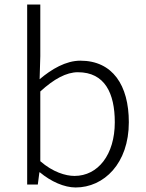

<svg xmlns="http://www.w3.org/2000/svg" viewBox="-20 -815 643 848"><path d="M314 13C439 13 549 -93 549 -275C549 -439 477 -547 335 -547C271 -547 208 -510 155 -465L158 -567V-795H100V0H147L154 -54H156C205 -13 264 13 314 13ZM309 -38C270 -38 213 -55 158 -103V-411C218 -466 273 -496 324 -496C443 -496 487 -403 487 -275C487 -132 413 -38 309 -38Z"/></svg>

Font: Source Han Sans SC Light
Style: Regular
Weight: 300
Designer: Ryoko NISHIZUKA (kana & ideographs); Paul D. Hunt (Latin, Greek & Cyrillic); Wenlong ZHANG (bopomofo); Sandoll Communica
Foundry: Adobe Systems Incorporated
Version: Version 1.004;PS 1.004;hotconv 1.0.82;makeotf.lib2.5.63406